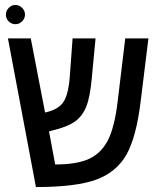

<svg xmlns="http://www.w3.org/2000/svg" viewBox="-20 -755 640 780"><path d="M163.1 -297.9Q216.3 -309.6 236.8 -339.4Q257.3 -369.1 263.2 -439.9L274.9 -599.1H368.2L353 -439Q346.2 -361.8 330.8 -322.8Q315.4 -283.7 284.7 -261.5Q253.9 -239.3 189.9 -224.1L179.2 -221.2L204.1 -86.9Q293.9 -86.9 343.3 -110.4Q392.6 -133.8 419.2 -187Q445.8 -240.2 458 -342.8L488.8 -599.1H583L551.8 -346.2Q534.2 -198.7 493.9 -127.2Q453.6 -55.7 371.3 -25.4Q289.1 4.9 126 4.9L12.2 -599.1H105ZM3.9 -695.8Q3.9 -710.9 15.4 -722.9Q26.9 -734.9 42.5 -734.9Q58.1 -734.9 69.8 -723.1Q81.5 -711.4 81.5 -695.8Q81.5 -680.2 70.1 -668.5Q58.6 -656.7 42.5 -656.7Q26.9 -656.7 15.4 -668Q3.9 -679.2 3.9 -695.8Z"/></svg>

Font: Cousine
Style: Regular
Weight: 400
Monospace: yes
Designer: Steve Matteson
Foundry: Monotype Imaging Inc.
Version: Version 1.21